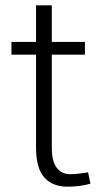

<svg xmlns="http://www.w3.org/2000/svg" viewBox="-20 -684 394 713"><path d="M231 9.3Q175.3 9.3 144.5 -25.1Q113.8 -59.6 113.8 -136.2V-481H22.5V-528.3H113.8V-664.1H172.4V-528.3H295.4V-481H172.4V-136.2Q172.4 -83.5 191.2 -60.3Q210 -37.1 241.2 -37.1Q257.8 -37.1 273.9 -39.3Q290 -41.5 307.1 -43.9L315.9 -2Q298.3 3.4 275.9 6.3Q253.4 9.3 231 9.3Z"/></svg>

Font: Battambang Light
Style: Regular
Weight: 300
Designer: Danh Hong
Version: Version 8.002; ttfautohint (v1.8.3)